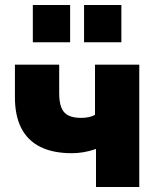

<svg xmlns="http://www.w3.org/2000/svg" viewBox="-20 -752 640 772"><path d="M366 0V-153Q340 -144 316 -140Q292 -136 269 -136Q193 -136 142 -161.5Q91 -187 65.5 -237Q40 -287 40 -361V-492H218V-377Q218 -342 226.5 -320Q235 -298 254.5 -288Q274 -278 306 -278Q322 -278 336.5 -281Q351 -284 362 -290V-492H540V0ZM318 -582V-732H468V-582ZM112 -582V-732H262V-582Z"/></svg>

Font: Nunito Sans 12pt Black
Style: Regular
Weight: 900
Designer: Vernon Adams
Foundry: Vernon Adams
Version: Version 3.101;gftools[0.9.27]